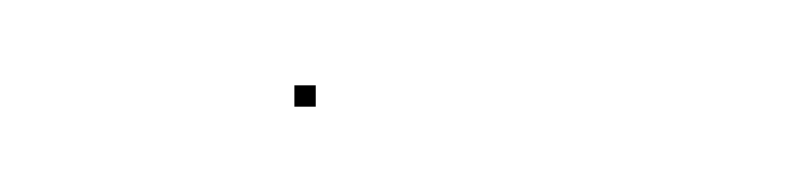

<svg xmlns="http://www.w3.org/2000/svg" viewBox="-20 -23 190 45"><path d="M49 2V-3H54V2Z"/></svg>

Font: FRB American Cursive Just Beginnings
Style: Italic
Weight: 400
Italic angle: -25°
Version: Version 2.0;Modular Font Editor K font №1